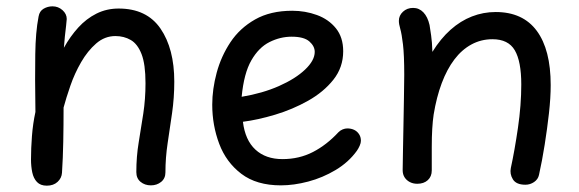

<svg xmlns="http://www.w3.org/2000/svg" viewBox="-20 -575 1831 607"><path d="M102 -523Q105 -540 118 -547.5Q131 -555 146 -555Q164 -555 177.5 -543Q191 -531 191 -515Q191 -510 189 -494Q187 -478 185 -459Q183 -440 182 -424Q202 -460 227.5 -488Q253 -516 285 -532Q317 -548 355 -548Q444 -548 487.5 -484.5Q531 -421 531 -317Q531 -266 524 -217.5Q517 -169 510 -122.5Q503 -76 503 -30Q503 -11 489.5 0Q476 11 457 11Q438 11 424.5 0Q411 -11 411 -31Q411 -80 418.5 -125Q426 -170 433 -216Q440 -262 440 -312Q440 -372 427.5 -404Q415 -436 393.5 -448.5Q372 -461 345 -461Q311 -461 284 -437.5Q257 -414 236.5 -378.5Q216 -343 202.5 -304Q189 -265 181 -235Q181 -180 180 -127.5Q179 -75 176 -29Q175 -12 162 0Q149 12 128 12Q108 12 97 0.5Q86 -11 82 -30Q78 -49 78 -71Q78 -106 81 -145Q84 -184 92 -221Q91 -278 91 -323Q91 -368 91.5 -403.5Q92 -439 94.5 -468Q97 -497 102 -523Z M651 -244Q651 -293 665 -345Q679 -397 708.5 -441.5Q738 -486 786.5 -513.5Q835 -541 904 -541Q945 -541 982 -527.5Q1019 -514 1042 -485.5Q1065 -457 1065 -413Q1065 -362 1034 -323Q1003 -284 954 -256.5Q905 -229 850 -212.5Q795 -196 748 -190Q755 -132 787.5 -102Q820 -72 873 -72Q926 -72 969.5 -94.5Q1013 -117 1050 -157Q1056 -163 1063.5 -166Q1071 -169 1078 -169Q1090 -169 1099.5 -164.5Q1109 -160 1115 -151Q1121 -142 1121 -130Q1121 -123 1117 -114Q1113 -105 1108 -98Q1082 -62 1041 -37.5Q1000 -13 954.5 -1Q909 11 868 11Q791 11 743 -25.5Q695 -62 673 -120.5Q651 -179 651 -244ZM744 -269Q810 -280 862 -303Q914 -326 944.5 -355Q975 -384 975 -411Q975 -429 958 -444Q941 -459 902 -459Q866 -459 832 -442Q798 -425 774.5 -384Q751 -343 744 -269Z M1258 -338Q1258 -401 1254 -434.5Q1250 -468 1245.5 -483.5Q1241 -499 1241 -509Q1241 -526 1254 -538Q1267 -550 1286 -550Q1305 -550 1318.5 -536Q1332 -522 1338 -496Q1340 -483 1343 -463Q1346 -443 1347 -411Q1373 -453 1404.5 -481Q1436 -509 1472 -523Q1508 -537 1547 -537Q1633 -537 1677 -477.5Q1721 -418 1721 -306Q1721 -266 1715.5 -217Q1710 -168 1702 -117.5Q1694 -67 1684 -22Q1681 -8 1668.5 0.5Q1656 9 1641 9Q1612 9 1601.5 -8Q1591 -25 1595 -44Q1607 -99 1617.5 -171Q1628 -243 1628 -308Q1628 -381 1607.5 -416Q1587 -451 1537 -451Q1501 -451 1470.5 -434.5Q1440 -418 1416.5 -387Q1393 -356 1376.5 -312Q1360 -268 1351 -213Q1348 -193 1346.5 -167.5Q1345 -142 1345 -110Q1345 -78 1345 -36Q1345 -17 1332.5 -5.5Q1320 6 1299 6Q1286 6 1275.5 0.5Q1265 -5 1259 -14.5Q1253 -24 1253 -37Q1253 -63 1254 -99.5Q1255 -136 1255.5 -178Q1256 -220 1257 -261.5Q1258 -303 1258 -338Z"/></svg>

Font: Playpen Sans
Style: Regular
Weight: 400
Designer: Laura Meseguer, Veronika Burian, José Scaglione, Kostas Bartsokas, Vera Evstafieva, Tom Grace, Yorlmar Campos
Foundry: TypeTogether
Version: Version 2.000